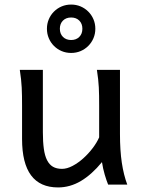

<svg xmlns="http://www.w3.org/2000/svg" viewBox="-20 -801 619 833"><path d="M449.2 0Q445.8 -8.3 441.9 -19.5Q438 -30.8 434.3 -43.5Q430.7 -56.2 427.5 -70.1Q424.3 -84 422.4 -97.7Q377.9 -43.5 330.8 -15.6Q283.7 12.2 231.9 12.2Q75.7 12.2 75.7 -197.8V-341.8Q75.7 -365.2 75.4 -384.3Q75.2 -403.3 74.2 -421.1Q73.2 -439 71.3 -457.5Q69.3 -476.1 65.9 -498H166V-227.1Q166 -185.5 170.2 -155.5Q174.3 -125.5 184.1 -106.2Q193.8 -86.9 209.7 -77.6Q225.6 -68.4 249 -68.4Q270.5 -68.4 294.9 -81.3Q319.3 -94.2 341.6 -114.3Q363.8 -134.3 382.1 -158.4Q400.4 -182.6 410.2 -205.1V-341.8Q410.2 -365.7 409.9 -385Q409.7 -404.3 408.7 -421.9Q407.7 -439.5 405.8 -457.5Q403.8 -475.6 400.4 -498H500.5V-219.7Q500.5 -148.4 508.5 -95Q516.6 -41.5 532.2 0ZM183.6 -676.3Q183.6 -698.2 191.7 -717.3Q199.7 -736.3 214.1 -750.7Q228.5 -765.1 247.6 -773.2Q266.6 -781.2 288.6 -781.2Q310.5 -781.2 329.6 -773.2Q348.6 -765.1 363 -750.7Q377.4 -736.3 385.5 -717.3Q393.6 -698.2 393.6 -676.3Q393.6 -654.3 385.5 -635.3Q377.4 -616.2 363 -601.8Q348.6 -587.4 329.6 -579.3Q310.5 -571.3 288.6 -571.3Q266.6 -571.3 247.6 -579.3Q228.5 -587.4 214.1 -601.8Q199.7 -616.2 191.7 -635.3Q183.6 -654.3 183.6 -676.3ZM337.4 -676.3Q337.4 -698.2 324 -711.7Q310.5 -725.1 288.6 -725.1Q266.6 -725.1 253.2 -711.7Q239.7 -698.2 239.7 -676.3Q239.7 -654.3 253.2 -640.9Q266.6 -627.4 288.6 -627.4Q310.5 -627.4 324 -640.9Q337.4 -654.3 337.4 -676.3Z"/></svg>

Font: Andika APac
Style: Regular
Weight: 400
Designer: Victor Gaultney, Annie Olsen, Julie Remington, Don Collingsworth, Eric Hays, Becca Hirsbrunner
Foundry: SIL International
Version: Version 5.000